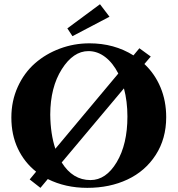

<svg xmlns="http://www.w3.org/2000/svg" viewBox="-20 -883 848 916"><path d="M325.7 -710.4 301.3 -747.6 457 -862.8 502.4 -803.2ZM172.9 13.2 121.6 -26.9 152.3 -64Q96.2 -108.4 65.2 -174.1Q34.2 -239.7 34.2 -322.3Q34.2 -401.4 64.7 -468.5Q95.2 -535.6 146.7 -580.8Q198.2 -626 265.6 -651.1Q333 -676.3 406.7 -676.3Q524.9 -676.3 616.7 -618.7L645 -652.8L699.2 -613.3L668.9 -577.6Q718.8 -530.8 745.8 -466.1Q772.9 -401.4 772.9 -324.2Q772.9 -221.2 722.9 -143.8Q672.9 -66.4 588.1 -26.6Q503.4 13.2 396.5 13.2Q292 13.2 208 -28.8ZM219.7 -336.4Q220.7 -243.7 244.1 -173.3L544.4 -532.2Q518.6 -583 481.7 -611.1Q444.8 -639.2 401.9 -639.2Q329.6 -639.2 274.9 -553Q220.2 -466.8 219.7 -336.4ZM411.6 -23.9Q485.8 -23.9 536.9 -109.4Q587.9 -194.8 587.9 -327.1Q587.9 -399.4 571.3 -461.4L274.4 -107.9Q326.7 -23.9 411.6 -23.9Z"/></svg>

Font: Elstob 10pt
Style: Bold
Weight: 700
Designer: Peter S. Baker
Version: Version 1.015